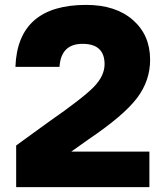

<svg xmlns="http://www.w3.org/2000/svg" viewBox="-20 -764 675 784"><path d="M332 -744Q452 -744 522.5 -682.5Q593 -621 593 -520Q593 -434 539 -363Q485 -292 343 -196L271 -145H590V0H46V-170L177 -265Q318 -363 362.5 -408.5Q407 -454 407 -502Q407 -585 317 -585Q229 -585 223 -491H43Q52 -744 332 -744Z"/></svg>

Font: Nacelle Heavy
Style: Regular
Weight: 800
Designer: Sora Sagano
Foundry: Sora Sagano
Version: Version 1.000;FEAKit 1.0